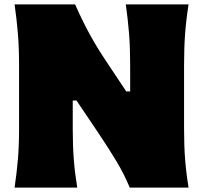

<svg xmlns="http://www.w3.org/2000/svg" viewBox="-20 -855 925 875"><path d="M46.4 0Q56.2 -65.4 61.5 -127.7Q66.9 -189.9 66.9 -269.5V-555.2Q66.9 -638.2 61.5 -702.6Q56.2 -767.1 46.4 -835H322.3Q353.5 -764.2 384.8 -706.3Q416 -648.4 455.6 -588.4L555.2 -438.5H573.2V-555.2Q573.2 -638.2 568.1 -702.6Q563 -767.1 553.2 -835H839.4Q828.6 -767.1 823.7 -702.6Q818.8 -638.2 818.8 -555.2V-269.5Q818.8 -189.9 823.7 -127.7Q828.6 -65.4 839.4 0H571.3Q545.9 -61 512 -117.9Q478 -174.8 431.2 -244.6L328.6 -397H311.5V-269.5Q311.5 -189.9 316.4 -127.7Q321.3 -65.4 332 0Z"/></svg>

Font: Pinar-DS3-FD Black
Style: Regular
Weight: 900
Designer: Amin Abedi
Version: Version 3.000